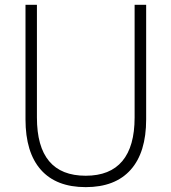

<svg xmlns="http://www.w3.org/2000/svg" viewBox="-20 -770 719 805"><path d="M86.9 -269.5V-750H134.8V-277.3Q134.8 -33.2 339.4 -33.2Q441.4 -33.2 492.9 -94.7Q544.4 -156.2 544.4 -277.3V-750H592.8V-269.5Q592.8 -130.9 527.8 -58.1Q462.9 14.6 339.4 14.6Q215.8 14.6 151.4 -58.1Q86.9 -130.9 86.9 -269.5Z"/></svg>

Font: Spartan MB Light
Style: Regular
Weight: 300
Designer: Matt Bailey, Mirko Velimirovic
Foundry: Matt Bailey
Version: Version 1.005